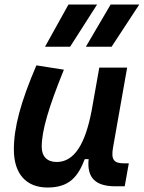

<svg xmlns="http://www.w3.org/2000/svg" viewBox="-20 -815 633 845"><path d="M189 10.3C284.2 10.3 323.2 -36.6 353 -114.7H370.1C361.8 -33.2 399.4 4.9 487.8 4.9H528.8L546.9 -96.2H524.4C480 -96.2 468.3 -113.8 477.5 -166L539.6 -517.6H417L382.8 -325.2V-325.7C355 -181.2 307.1 -102.1 229.5 -102.1C187.5 -102.1 163.6 -126.5 163.6 -168.9C163.6 -239.7 193.4 -341.3 261.2 -508.3L140.1 -527.3C70.3 -364.3 41 -253.4 41 -156.7C41 -50.8 94.7 10.3 189 10.3ZM357.9 -609.4H471.2L592.8 -794.9H466.8ZM178.2 -609.4H288.6L407.2 -794.9H281.2Z"/></svg>

Font: Cascadia Code SemiBold
Style: Italic
Weight: 600
Italic angle: -10°
Monospace: yes
Designer: Aaron Bell
Foundry: Saja Typeworks
Version: Version 2404.023